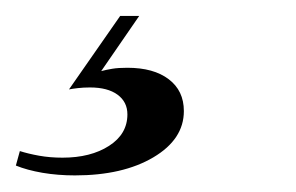

<svg xmlns="http://www.w3.org/2000/svg" viewBox="-105 -18 364 236"><path d="M-12.9 197.6Q-33.9 197.6 -52.8 194.4Q-71.8 191.1 -85.5 185.5L-80.6 167.7Q-70.2 171 -56.9 173.4Q-43.5 175.8 -28.2 175.8Q6.5 175.8 29 161.3Q51.6 146.8 51.6 122.6Q51.6 107.3 39.5 98.4Q27.4 89.5 5.6 89.5Q-2.4 89.5 -9.3 90.3Q-16.1 91.1 -20.2 91.9L42.7 1.6H66.1L19.4 69.4Q25.8 67.7 33.1 66.5Q40.3 65.3 51.6 65.3Q83.9 65.3 102.4 79.4Q121 93.5 121 118.5Q121 153.2 83.5 175.4Q46 197.6 -12.9 197.6Z"/></svg>

Font: Playfair 5pt SemiExpanded Light Medium
Style: Italic
Weight: 500
Italic angle: -15.6°
Version: Version 2.001;gftools[0.9.30]